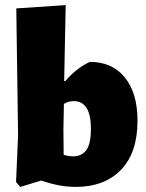

<svg xmlns="http://www.w3.org/2000/svg" viewBox="-20 -722 574 754"><path d="M333 -479Q421 -479 470.5 -417.5Q520 -356 520 -248Q520 -122 455 -55Q390 12 277 12Q214 12 142 -13L60 12L43 -7L51 -190L44 -689L238 -702L232 -404H237Q279 -454 333 -479ZM229 -215 230 -114Q250 -108 266 -108Q301 -108 319 -132.5Q337 -157 337 -217Q337 -325 269 -325Q249 -325 231 -314Z"/></svg>

Font: Alegreya Sans Black
Style: Regular
Weight: 900
Designer: Juan Pablo del Peral
Foundry: Huerta Tipografica
Version: Version 2.007